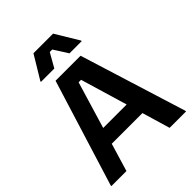

<svg xmlns="http://www.w3.org/2000/svg" viewBox="-238 -973 1095 1095"><g transform="rotate(-45 309.5 -425.0)"><path d="M252.5 -704.2 300.8 -789.2H320.8L375 -704.2H473.3V-709.2L388.3 -850H230L145 -709.2V-704.2ZM130 0 180.8 -169.2H428.3L478.3 0H610.8V-5L410 -650H208.3L8.3 -5V0ZM295 -550.8H315L399.2 -267.5H210Z"/></g></svg>

Font: Familjen Grotesk SemiBold
Style: Regular
Weight: 600
Designer: Anders Wikstroem, Jonas Baeckman, Matilda Gysing, Kristian Moeller
Foundry: Familjen STHLM AB
Version: Version 2.000